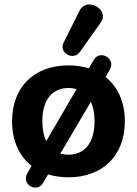

<svg xmlns="http://www.w3.org/2000/svg" viewBox="-20 -798 624 875"><path d="M292 10C447 10 549 -88 549 -245C549 -333 517 -403 461 -447L480 -480C510 -531 436 -573 408 -526L385 -487C357 -495 326 -500 292 -500C136 -500 35 -402 35 -245C35 -156 68 -86 124 -42L105 -9C75 43 148 83 176 36L199 -3C227 5 258 10 292 10ZM292 -93C279 -93 266 -95 255 -98L394 -334C405 -311 411 -282 411 -246C411 -144 363 -93 292 -93ZM344 -561 439 -695C482 -754 375 -816 342 -748L270 -604C246 -556 315 -520 344 -561ZM173 -246C173 -347 221 -397 292 -397C305 -397 318 -395 329 -392L191 -155C179 -179 173 -209 173 -246Z"/></svg>

Font: SN Pro
Style: Bold
Weight: 700
Designer: Tobias Whetton
Foundry: Supernotes
Version: Version 1.003;Glyphs 3.3 (3324)